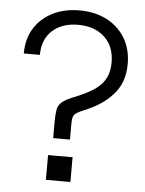

<svg xmlns="http://www.w3.org/2000/svg" viewBox="-52 -754 603 796"><g transform="rotate(5 250.0 -356.0)"><path d="M184 -175V-239Q184 -271 187 -290.5Q190 -310 203.5 -323Q217 -336 246 -348L275 -360Q317 -378 344.5 -398Q372 -418 385 -445Q398 -472 398 -508Q398 -575 356.5 -613.5Q315 -652 247 -652Q179 -652 139 -615Q99 -578 99 -514H32Q32 -575 59.5 -619Q87 -663 135.5 -687.5Q184 -712 247 -712Q311 -712 360 -687Q409 -662 437 -616Q465 -570 465 -508Q465 -435 425.5 -387Q386 -339 321 -310L285 -294Q264 -284 259 -274Q254 -264 254 -239V-175ZM169 0V-103H271V0Z"/></g></svg>

Font: Host Grotesk Light
Style: Regular
Weight: 300
Designer: Doukan Karapınar
Foundry: Element Type
Version: Version 1.003